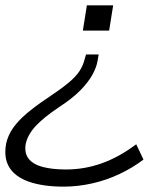

<svg xmlns="http://www.w3.org/2000/svg" viewBox="-39 -509 609 716"><path d="M199 187Q122 187 70 169Q18 151 -4 115.5Q-26 80 -16 26Q-9 -5 9.5 -31.5Q28 -58 59.5 -85Q91 -112 136 -142Q187 -176 215.5 -199.5Q244 -223 257.5 -244Q271 -265 276 -286L282 -306H329L325 -283Q321 -258 305.5 -230Q290 -202 260 -171.5Q230 -141 179 -108Q124 -71 94.5 -39.5Q65 -8 57 27Q51 61 67.5 82.5Q84 104 120 113.5Q156 123 207 123Q276 123 340.5 100Q405 77 469 29L496 86Q457 116 407.5 139.5Q358 163 304.5 175Q251 187 199 187ZM270 -395 285 -489H383L368 -395Z"/></svg>

Font: Nunito Sans 10pt Expanded Light
Style: Italic
Weight: 300
Width: 7
Italic angle: -9°
Designer: Vernon Adams
Foundry: Vernon Adams
Version: Version 3.101;gftools[0.9.27]